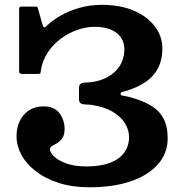

<svg xmlns="http://www.w3.org/2000/svg" viewBox="-20 -783 758 813"><path d="M50 -206.5Q50 -165.5 71.1 -126.8Q92.3 -88 132.3 -57.3Q172.3 -26.5 229.4 -8.2Q286.5 10 358.5 10L346 -78.3Q295.3 -78.3 260.9 -90.9Q226.5 -103.5 209 -120.5Q191.5 -137.5 191.5 -151Q191.5 -159.5 200.9 -165Q210.3 -170.5 222.6 -177.8Q235 -185 244.3 -198.6Q253.5 -212.3 253.5 -237Q253.5 -274.3 232.1 -303.4Q210.8 -332.5 164 -332.5Q128.3 -332.5 102.8 -315.8Q77.3 -299 63.6 -270.4Q50 -241.8 50 -206.5ZM381 -669.5 411 -762.5Q361.8 -762.5 317.1 -749.9Q272.5 -737.3 237 -717Q201.5 -696.8 178.5 -674Q170.8 -666.3 166.9 -667.1Q163 -668 159 -682L141 -746Q139.5 -751.5 138.5 -753.2Q137.5 -755 130.5 -755H71Q61 -755 61 -745.5V-483Q61 -475 64 -472.5Q67 -470 75.5 -470H141Q151 -470 151.4 -473.2Q151.8 -476.5 153 -484.5Q159.5 -526.5 182 -560.5Q204.5 -594.5 237.1 -618.9Q269.8 -643.2 307.3 -656.4Q344.8 -669.5 381 -669.5ZM346 -78.3 358.5 10Q460.3 10 534.8 -15.7Q609.3 -41.5 649.6 -88.2Q690 -135 690 -197.5Q690 -248.5 671.9 -282Q653.8 -315.5 618.1 -336.6Q582.5 -357.8 530.5 -371.5Q514.5 -375.7 502.5 -377.4Q490.5 -379 490.5 -385Q490.5 -390.5 493.1 -392Q495.8 -393.5 505 -395.5Q514.3 -397.5 533.5 -404.5Q602.8 -429.7 635.1 -472.1Q667.5 -514.5 667.5 -578.5Q667.5 -628.5 636.5 -670.2Q605.5 -712 547.9 -737.3Q490.3 -762.5 411 -762.5L381 -669.5Q419.2 -669.5 447.5 -658.4Q475.7 -647.2 491.1 -625.7Q506.5 -604.2 506.5 -573.5Q506.5 -549 498.1 -526.4Q489.7 -503.7 472.7 -485.3Q455.7 -466.8 430 -453.8Q404.3 -440.8 369.5 -435.5Q358.5 -434 345.5 -433.9Q332.5 -433.8 323.5 -429.4Q314.5 -425 314.5 -410V-363.5Q314.5 -349 323.5 -344.6Q332.5 -340.2 345.3 -340.4Q358 -340.5 369.5 -338.5Q422.8 -330.5 457.5 -309.6Q492.2 -288.7 509.4 -260.5Q526.5 -232.3 526.5 -202.5Q526.5 -165.5 506.6 -137.5Q486.7 -109.5 446.7 -93.9Q406.8 -78.3 346 -78.3Z"/></svg>

Font: Besley
Style: Regular
Weight: 400
Designer: Owen Earl
Foundry: indestructible type*
Version: Version 4.000